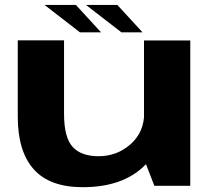

<svg xmlns="http://www.w3.org/2000/svg" viewBox="-20 -753 870 778"><path d="M605.5 0H751V-589H563.5V-108.5ZM239.5 -589.5H52V-280Q52 -139.5 116.8 -67Q181.5 5.5 315 5.5Q479.5 5.5 568 -84.2Q656.5 -174 656.5 -249L564.5 -297Q564.5 -218 509.5 -169Q454.5 -120 379.5 -120Q309 -120 274.2 -158Q239.5 -196 239.5 -292ZM472 -622H557.5L455.5 -733H328.5ZM304 -622H389.5L287.5 -733H160.5Z"/></svg>

Font: Anybody Expanded
Style: Bold
Weight: 700
Width: 7
Designer: Tyler Finck
Foundry: Etcetera Type Company
Version: Version 1.113;gftools[0.9.25]